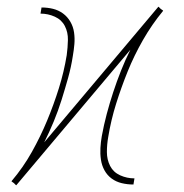

<svg xmlns="http://www.w3.org/2000/svg" viewBox="-20 -542 540 564"><path d="M28 2H27L21 -4L14 -9V-10Q48 -50 73.5 -95.5Q99 -141 118.5 -188Q138 -235 153 -283Q168 -331 176 -380Q179 -402 179.5 -424.5Q180 -447 170.5 -465.5Q161 -484 141 -493Q121 -502 99 -502L102 -520Q120 -520 136 -516Q152 -512 165 -502.5Q178 -493 186.5 -478.5Q195 -464 197.5 -447Q200 -430 198.5 -412.5Q197 -395 194 -378Q189 -345 180 -313Q171 -281 161 -249Q151 -217 138 -185.5Q125 -154 110 -124L445 -522H446L452 -516L459 -511V-510Q426 -470 400 -424.5Q374 -379 355 -332Q336 -285 321 -237Q306 -189 298 -140Q294 -118 294 -95.5Q294 -73 303.5 -54.5Q313 -36 333 -27Q353 -18 375 -18L372 0Q354 0 337.5 -4Q321 -8 308 -17.5Q295 -27 287 -41.5Q279 -56 276.5 -73Q274 -90 275 -107.5Q276 -125 279 -142Q285 -175 293.5 -207Q302 -239 312.5 -271Q323 -303 335.5 -334.5Q348 -366 363 -396Z"/></svg>

Font: Iosevka SS18 Thin
Style: Italic
Weight: 100
Italic angle: -9°
Monospace: yes
Designer: Belleve Invis
Foundry: Belleve Invis
Version: Version 25.1.1; ttfautohint (v1.8.4)